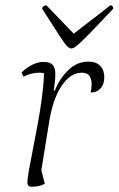

<svg xmlns="http://www.w3.org/2000/svg" viewBox="-20 -697 450 729"><path d="M100 12Q84 12 84 -4Q84 -18 90 -51.5Q96 -85 105 -130.5Q114 -176 123.5 -227.5Q133 -279 139.5 -329Q146 -379 147 -419Q139 -421 130 -421Q99 -421 69 -406L62 -422Q83 -442 104.5 -452Q126 -462 145 -462Q170 -462 180 -450.5Q190 -439 190 -417Q190 -401 188.5 -387.5Q187 -374 184 -353H188Q206 -398 239 -430.5Q272 -463 316 -463Q345 -463 360.5 -447Q376 -431 376 -403Q376 -376 361 -360.5Q346 -345 324 -346Q328 -362 328 -377Q328 -395 320 -408Q312 -421 290 -421Q248 -421 214 -371Q180 -321 166 -230L137 -51L150 1Q139 7 125.5 9.5Q112 12 100 12ZM251 -513Q246 -513 240 -517Q234 -521 223.5 -535.5Q213 -550 193.5 -580.5Q174 -611 140 -664Q140 -669 145 -673Q150 -677 156 -677Q195 -636 223 -607.5Q251 -579 260 -569Q277 -583 315.5 -612Q354 -641 399 -677Q410 -677 410 -664Q360 -611 330.5 -580.5Q301 -550 285.5 -535.5Q270 -521 263 -517Q256 -513 251 -513Z"/></svg>

Font: Petrona ExtraLight
Style: Italic
Weight: 200
Italic angle: -9°
Designer: Ringo R. Seeber
Foundry: Ringo R. Seeber
Version: Version 2.001; ttfautohint (v1.8.3)